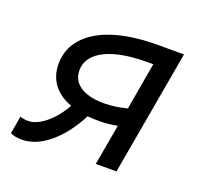

<svg xmlns="http://www.w3.org/2000/svg" viewBox="-98 -628 782 747"><g transform="rotate(20 293.0 -254.5)"><path d="M324.7 -161.1C350.1 -161.6 371.6 -163.6 396 -168.5L366.2 0H451.7L543 -517.6H436.5C189.5 -517.6 96.7 -419.9 96.7 -317.9C96.7 -249.5 134.3 -203.1 198.7 -179.7C164.1 -115.7 107.4 -66.9 61.5 -66.9C48.3 -66.9 34.7 -69.8 27.8 -72.3L15.1 0.5C28.3 6.8 42 9.8 63.5 9.8C145.5 9.8 222.7 -65.4 272.9 -163.1C289.6 -161.6 306.6 -160.6 324.7 -161.1ZM409.7 -245.6C378.9 -237.3 348.1 -232.9 319.3 -232.4C242.2 -231 181.6 -257.8 181.6 -321.3C181.6 -380.4 240.2 -440.9 421.4 -440.9H443.8Z"/></g></svg>

Font: Cascadia Code SemiLight
Style: Italic
Weight: 350
Italic angle: -10°
Monospace: yes
Designer: Aaron Bell
Foundry: Saja Typeworks
Version: Version 2404.023